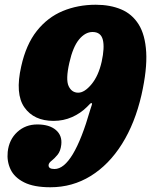

<svg xmlns="http://www.w3.org/2000/svg" viewBox="-20 -780 637 810"><path d="M185 -84Q183.5 -67 210 -67Q289 -67 361 -318Q365 -331 367.2 -337Q369.5 -343 367 -344.5Q364 -346.5 359.8 -342Q355.5 -337.5 347 -329Q320 -302 283.8 -286Q247.5 -270 206 -270Q123 -270 83 -327Q43 -384 69.5 -500Q90 -592.5 135.5 -649.8Q181 -707 244.8 -733.5Q308.5 -760 384 -760Q444.5 -760 491 -740.5Q537.5 -721 565 -677Q592.5 -633 596.8 -560Q601 -487 577 -380Q549.5 -260 494.5 -172.5Q439.5 -85 362.5 -37.5Q285.5 10 192.5 10Q122.5 10 81.5 -10.8Q40.5 -31.5 24.5 -65.5Q8.5 -99.5 12.5 -139Q18 -191 52.8 -223Q87.5 -255 137.5 -255Q188 -255 215.5 -231.8Q243 -208.5 238.5 -169.5Q235.5 -142.5 222.8 -127Q210 -111.5 198 -102.2Q186 -93 185 -84ZM272.5 -515Q256.5 -444.5 269.5 -416.8Q282.5 -389 310 -389Q336.5 -389 366 -424.5Q395.5 -460 409 -520Q422 -579.5 413.8 -612.2Q405.5 -645 370.5 -645Q339.5 -645 313.5 -613.5Q287.5 -582 272.5 -515Z"/></svg>

Font: Besley* Narrow Fatface
Style: Italic
Weight: 900
Width: 4
Italic angle: -13°
Designer: Owen Earl
Foundry: indestructible type*
Version: Version 3.000; ttfautohint (v1.8.3)